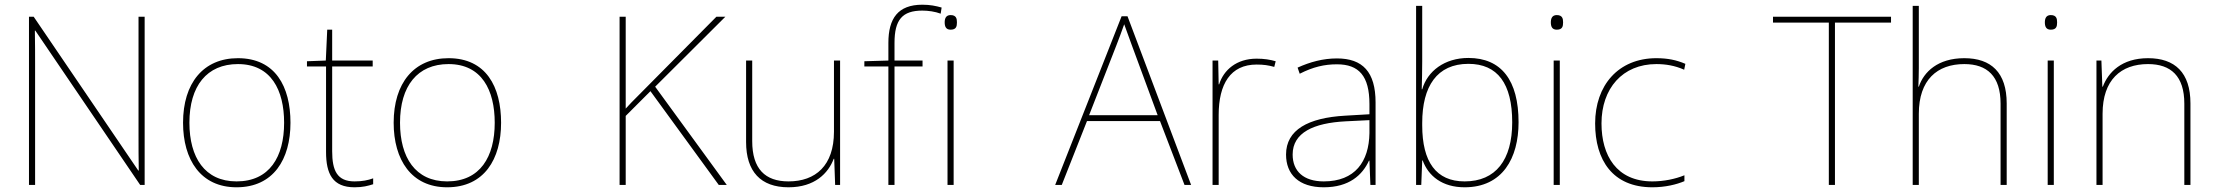

<svg xmlns="http://www.w3.org/2000/svg" viewBox="-20 -785 9402 815"><path d="M594 0V-714H568V-211C568 -165 568 -111 569 -61H567L123 -714H103V0H129V-502C129 -555 129 -597 128 -655H130L575 0Z M1213 -264C1213 -417 1149 -538 990 -538C843 -538 757 -432 757 -264C757 -107 832 10 984 10C1141 10 1213 -109 1213 -264ZM784 -264C784 -420 858 -513 990 -513C1131 -513 1186 -402 1186 -264C1186 -119 1124 -15 984 -15C849 -15 784 -117 784 -264Z M1485 -15C1411 -15 1390 -61 1390 -143V-503H1562V-528H1390V-659H1369L1363 -528L1283 -525V-503H1364V-140C1364 -47 1392 10 1485 10C1520 10 1542 4 1564 -3V-28C1542 -20 1518 -15 1485 -15Z M2107 -264C2107 -417 2043 -538 1884 -538C1737 -538 1651 -432 1651 -264C1651 -107 1726 10 1878 10C2035 10 2107 -109 2107 -264ZM1678 -264C1678 -420 1752 -513 1884 -513C2025 -513 2080 -402 2080 -264C2080 -119 2018 -15 1878 -15C1743 -15 1678 -117 1678 -264Z M3065 0 2761 -417 3059 -714H3021L2686 -376C2668 -358 2651 -341 2636 -324V-714H2610V0H2636V-293L2741 -398L3031 0Z M3546 -528H3520V-226C3520 -82 3442 -15 3327 -15C3228 -15 3173 -68 3173 -186V-528H3147V-182C3147 -57 3209 10 3327 10C3439 10 3496 -50 3519 -111H3521L3525 0H3546Z M3896 -503V-528H3777V-603C3777 -701 3810 -740 3895 -740C3920 -740 3949 -736 3973 -727L3977 -753C3952 -760 3928 -765 3895 -765C3792 -765 3751 -707 3751 -603V-528L3649 -525V-503H3751V0H3777V-503Z M4015 -721C3995 -721 3990 -706 3990 -690C3990 -673 3995 -659 4015 -659C4039 -659 4042 -673 4042 -690C4042 -706 4039 -721 4015 -721ZM4028 -528H4002V0H4028Z M5008 0H5036L4766 -716H4741L4459 0H4487L4594 -271H4904ZM4784 -594 4894 -296H4603L4719 -593C4729 -620 4742 -652 4752 -682C4765 -645 4776 -617 4784 -594Z M5314 -536C5229 -536 5174 -488 5155 -427H5153L5151 -528H5127V0H5153V-297C5153 -428 5203 -511 5314 -511C5344 -511 5364 -508 5389 -501L5395 -525C5371 -532 5346 -536 5314 -536Z M5655 -537C5596 -537 5541 -522 5488 -498L5497 -472C5554 -501 5602 -512 5655 -512C5748 -512 5793 -463 5793 -343V-300L5690 -294C5533 -285 5439 -234 5439 -129C5439 -45 5493 10 5599 10C5707 10 5763 -42 5791 -103H5793L5797 0H5819V-350C5819 -480 5764 -537 5655 -537ZM5692 -270 5793 -275V-220C5791 -99 5732 -15 5599 -15C5514 -15 5467 -58 5467 -129C5467 -222 5556 -263 5692 -270Z M6017 -525V-760H5991V0H6013L6017 -104H6019C6043 -38 6102 10 6197 10C6358 10 6426 -114 6426 -266C6426 -444 6353 -539 6213 -539C6112 -539 6039 -483 6017 -406H6015C6016 -439 6017 -493 6017 -525ZM6213 -514C6337 -514 6399 -430 6399 -266C6399 -106 6329 -15 6197 -15C6076 -15 6017 -98 6017 -253V-263C6017 -419 6080 -514 6213 -514Z M6588 -721C6568 -721 6563 -706 6563 -690C6563 -673 6568 -659 6588 -659C6612 -659 6615 -673 6615 -690C6615 -706 6612 -721 6588 -721ZM6601 -528H6575V0H6601Z M6994 10C7049 10 7097 -2 7130 -16V-41C7091 -25 7042 -15 6994 -15C6842 -15 6778 -125 6778 -261C6778 -409 6867 -513 7011 -513C7049 -513 7089 -507 7129 -489L7134 -514C7097 -530 7059 -538 7011 -538C6849 -538 6751 -422 6751 -261C6751 -106 6825 10 6994 10Z M7769 0V-689H8007V-714H7506V-689H7743V0Z M8125 -496V-760H8099V0H8125V-302C8125 -446 8203 -513 8318 -513C8415 -513 8472 -462 8472 -345V0H8498V-346C8498 -477 8432 -538 8318 -538C8206 -538 8146 -480 8125 -417H8123C8124 -446 8125 -466 8125 -496Z M8685 -721C8665 -721 8660 -706 8660 -690C8660 -673 8665 -659 8685 -659C8709 -659 8712 -673 8712 -690C8712 -706 8709 -721 8685 -721ZM8698 -528H8672V0H8698Z M9098 -538C8986 -538 8929 -478 8906 -417H8904L8900 -528H8879V0H8905V-302C8905 -446 8983 -513 9098 -513C9195 -513 9252 -462 9252 -345V0H9278V-346C9278 -477 9212 -538 9098 -538Z"/></svg>

Font: Noto Kufi Arabic Thin
Style: Regular
Weight: 100
Designer: Monotype Design Team, David Williams, Khaled Hosny
Foundry: Google LLC
Version: Version 2.109